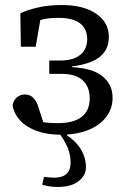

<svg xmlns="http://www.w3.org/2000/svg" viewBox="-20 -524 503 764"><path d="M210 220Q189 220 173.5 217Q158 214 148 211L155 180Q167 181 177.5 182Q188 183 196 183Q228 183 244.5 168Q261 153 261 122Q261 92 249 63Q237 34 211 0H247V15Q274 33 290.5 54Q307 75 314.5 97Q322 119 322 142Q322 174 292.5 197Q263 220 210 220ZM221 12Q166 12 124.5 -3.5Q83 -19 59 -46Q35 -73 30 -106Q33 -119 39.5 -128Q46 -137 56 -142.5Q66 -148 79 -148Q101 -148 114.5 -132.5Q128 -117 134 -94L162 -7L92 -52Q115 -44 144 -39Q173 -34 211 -34Q272 -34 304.5 -58.5Q337 -83 337 -133Q337 -163 325 -184.5Q313 -206 289 -218Q265 -230 226 -230H176V-283H218Q255 -283 279 -293.5Q303 -304 315 -323Q327 -342 327 -368Q327 -410 298 -431.5Q269 -453 214 -453Q178 -453 153.5 -447.5Q129 -442 108 -432L144 -465L122 -338H63L61 -471Q87 -484 130 -494Q173 -504 226 -504Q312 -504 362.5 -469.5Q413 -435 413 -378Q413 -341 395 -316.5Q377 -292 344 -278.5Q311 -265 267 -260L265 -257Q303 -255 333 -247Q363 -239 384 -223.5Q405 -208 416.5 -186Q428 -164 428 -135Q428 -92 402.5 -58.5Q377 -25 331 -6.5Q285 12 221 12Z"/></svg>

Font: Source Serif 4
Style: Regular
Weight: 400
Designer: Frank Grießhammer
Foundry: Adobe Systems Incorporated
Version: Version 4.004;hotconv 1.0.116;makeotfexe 2.5.65601